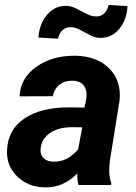

<svg xmlns="http://www.w3.org/2000/svg" viewBox="-20 -770 565 799"><path d="M307.1 0Q300.8 -20 301.8 -47.9Q242.2 11.7 167 9.8Q97.7 8.8 52 -35.4Q6.3 -79.6 9.3 -144.5Q12.7 -231 81.8 -277.1Q150.9 -323.2 267.1 -323.2L331.5 -322.3L338.4 -354Q341.3 -370.1 339.8 -384.8Q337.4 -407.7 322.5 -420.7Q307.6 -433.6 283.2 -434.1Q251 -435.1 228.5 -418.2Q206.1 -401.4 199.7 -369.6L61.5 -369.1Q64.9 -444.8 131.1 -491.9Q197.3 -539.1 294.4 -538.1Q384.3 -536.1 435.1 -484.6Q485.8 -433.1 477.5 -352.1L437 -99.1L434.6 -67.9Q433.6 -33.2 442.9 -9.3L442.4 0ZM201.2 -97.2Q260.7 -95.2 305.2 -148.9L322.3 -240.2L274.4 -240.7Q198.2 -238.8 164.6 -194.3Q152.3 -178.2 149.4 -154.8Q145.5 -128.4 160.4 -113Q175.3 -97.7 201.2 -97.2ZM510.7 -744.6Q507.3 -687 476.3 -649.7Q445.3 -612.3 397.9 -612.3Q384.3 -612.3 371.8 -616.5Q359.4 -620.6 334.5 -634.5Q309.6 -648.4 297.1 -652.8Q284.7 -657.2 270.5 -656.7Q233.4 -655.3 221.2 -608.9L140.1 -613.8Q143.6 -670.4 176 -708.5Q208.5 -746.6 255.4 -745.6Q268.1 -745.6 279.5 -741.9Q291 -738.3 318.1 -723.6Q345.2 -709 357.2 -705.1Q369.1 -701.2 382.8 -701.7Q420.4 -703.1 432.1 -749.5Z"/></svg>

Font: RobotoDraft
Style: Bold Italic
Weight: 700
Italic angle: -12°
Version: Version 2.001150; 2014